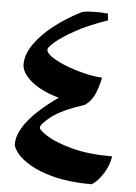

<svg xmlns="http://www.w3.org/2000/svg" viewBox="-51 -710 539 760"><g transform="rotate(5 219.0 -330.5)"><path d="M350 -642Q274 -616 223 -587.5Q172 -559 146.5 -537Q121 -515 121 -506Q121 -493 142.5 -478Q164 -463 198 -449.5Q232 -436 271 -426Q310 -416 346 -414Q342 -390 329.5 -356Q317 -322 288 -301Q196 -271 157 -240Q118 -209 118 -196Q118 -186 152 -164.5Q186 -143 251.5 -125Q317 -107 413 -107Q408 -71 387 -38Q366 -5 342 10Q255 10 194 -5.5Q133 -21 96 -43Q59 -65 42 -87Q25 -109 25 -122Q25 -176 86.5 -240Q148 -304 275 -380L225 -311Q165 -321 121.5 -342Q78 -363 55 -389Q32 -415 32 -440Q32 -479 60 -519.5Q88 -560 135 -597Q182 -634 239 -663Q248 -669 281 -670.5Q314 -672 347 -669Z"/></g></svg>

Font: Ruwudu SemiBold
Style: Regular
Weight: 600
Designer: Becca Hirsbrunner Spalinger
Foundry: SIL International
Version: Version 3.000